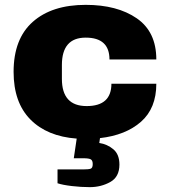

<svg xmlns="http://www.w3.org/2000/svg" viewBox="-20 -560 707 791"><path d="M439 -215H624Q624 -114 561 -58.5Q498 -3 392 9L389 29Q422 34 447 55Q472 76 472 118Q472 169 434 190Q396 211 350 211Q314 211 276 206.5Q238 202 217 195V138H322Q345 138 353.5 135Q362 132 362 116Q362 101 354 96.5Q346 92 324 92H284L296 11Q174 2 105 -68Q36 -138 36 -264Q36 -400 115 -470Q194 -540 333 -540Q463 -540 543.5 -484.5Q624 -429 624 -315H431Q431 -405 333 -405Q235 -405 235 -292V-235Q235 -123 337 -123Q439 -123 439 -215Z"/></svg>

Font: Archivo Black
Style: Regular
Weight: 400
Designer: Hector Gatti
Foundry: Omnibus-Type
Version: Version 1.101; ttfautohint (v1.8)